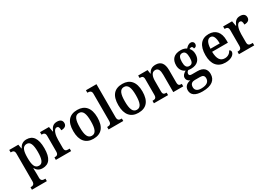

<svg xmlns="http://www.w3.org/2000/svg" viewBox="32 -1873 4545 3223"><g transform="rotate(-30 2304.5 -261.5)"><path d="M14 233H303V185H286C255 185 217 177 217 119V45C217 9 216 -33 214 -68H218C245 -20 285 11 353 11C478 11 544 -74 544 -267C544 -460 477 -546 354 -546C282 -546 239 -509 212 -454H208L194 -536H18V-488H27C64 -488 92 -479 92 -419V117C92 176 55 185 23 185H14ZM322 -56C241 -56 217 -128 217 -268C217 -403 241 -478 322 -478C391 -478 418 -405 418 -268C418 -129 391 -56 322 -56Z M612 0H908V-48H881C842 -48 813 -56 813 -115V-273C813 -354 836 -466 894 -466C930 -466 940 -440 940 -385C1010 -385 1046 -413 1046 -465C1046 -514 1015 -547 947 -547C870 -547 838 -504 810 -437H806L788 -536H615V-488H619C660 -488 688 -479 688 -420V-120C688 -57 657 -48 616 -48H612Z M1338 10C1492 10 1573 -82 1573 -270C1573 -457 1485 -548 1341 -548C1186 -548 1106 -457 1106 -270C1106 -82 1194 10 1338 10ZM1340 -48C1262 -48 1233 -124 1233 -270C1233 -415 1261 -489 1339 -489C1417 -489 1446 -415 1446 -270C1446 -124 1418 -48 1340 -48Z M1634 0H1919V-48H1908C1868 -48 1838 -60 1838 -120V-760H1634V-712H1645C1675 -712 1714 -704 1714 -648V-120C1714 -60 1685 -48 1645 -48H1634Z M2211 10C2365 10 2446 -82 2446 -270C2446 -457 2358 -548 2214 -548C2059 -548 1979 -457 1979 -270C1979 -82 2067 10 2211 10ZM2213 -48C2135 -48 2106 -124 2106 -270C2106 -415 2134 -489 2212 -489C2290 -489 2319 -415 2319 -270C2319 -124 2291 -48 2213 -48Z M2513 0H2787V-48H2782C2741 -48 2715 -56 2715 -114V-314C2715 -397 2737 -473 2808 -473C2868 -473 2888 -422 2888 -336V0H3081V-48H3076C3035 -48 3012 -57 3012 -119V-353C3012 -489 2957 -548 2859 -548C2789 -548 2747 -522 2716 -460H2711L2699 -536H2517V-488H2522C2563 -488 2590 -479 2590 -422V-118C2590 -57 2561 -48 2519 -48H2513Z M3323 237C3501 237 3585 165 3585 48C3585 -41 3534 -102 3414 -102H3308C3272 -102 3256 -113 3256 -138C3256 -165 3274 -185 3293 -195C3304 -192 3331 -190 3345 -190C3472 -190 3531 -264 3531 -367C3531 -426 3512 -462 3487 -490C3497 -496 3508 -502 3523 -502C3542 -502 3555 -485 3555 -461C3597 -461 3613 -488 3613 -518C3613 -548 3593 -574 3554 -574C3509 -574 3479 -542 3456 -517C3430 -535 3392 -548 3345 -548C3214 -548 3153 -479 3153 -363C3153 -288 3191 -232 3248 -209C3201 -182 3172 -153 3172 -111C3172 -65 3204 -41 3235 -28C3167 -18 3113 23 3113 97C3113 186 3182 237 3323 237ZM3343 -244C3286 -244 3266 -287 3266 -364C3266 -444 3286 -493 3342 -493C3400 -493 3418 -446 3418 -365C3418 -286 3401 -244 3343 -244ZM3325 183C3247 183 3212 147 3212 93C3212 23 3259 5 3301 5H3403C3457 5 3484 25 3484 74C3484 138 3441 183 3325 183Z M3898 10C4024 10 4079 -51 4079 -98C4079 -118 4066 -132 4051 -137C4030 -94 3988 -58 3925 -58C3839 -58 3794 -119 3791 -260H4097V-307C4097 -465 4018 -548 3888 -548C3746 -548 3665 -452 3665 -265C3665 -91 3746 10 3898 10ZM3972 -318H3793C3797 -428 3831 -489 3889 -489C3949 -489 3972 -422 3972 -318Z M4161 0H4457V-48H4430C4391 -48 4362 -56 4362 -115V-273C4362 -354 4385 -466 4443 -466C4479 -466 4489 -440 4489 -385C4559 -385 4595 -413 4595 -465C4595 -514 4564 -547 4496 -547C4419 -547 4387 -504 4359 -437H4355L4337 -536H4164V-488H4168C4209 -488 4237 -479 4237 -420V-120C4237 -57 4206 -48 4165 -48H4161Z"/></g></svg>

Font: Noto Serif Devanagari SemiCondensed SemiBold
Style: Regular
Weight: 600
Width: 4
Designer: Universal Thirst, Indian Type Foundry and the Monotype Design Team
Foundry: Monotype Imaging Inc.
Version: Version 2.004